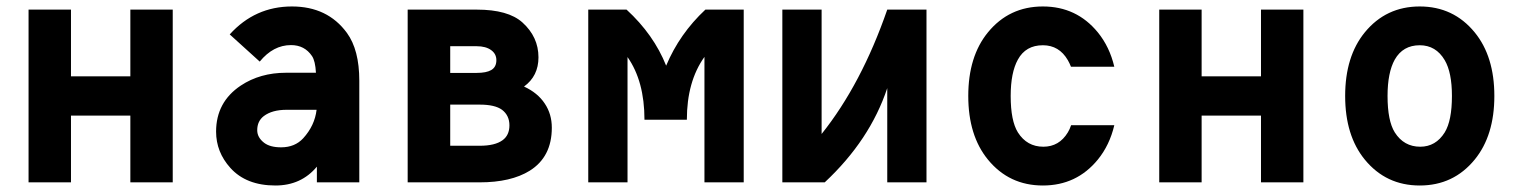

<svg xmlns="http://www.w3.org/2000/svg" viewBox="-20 -567 4728 597"><path d="M68.8 0V-537.1H200.7V-329.6H385.3V-537.1H517.1V0H385.3V-207.5H200.7V0Z M1097.2 0H965.3V-48.8Q916.5 9.8 836.4 9.8Q745.6 9.8 696.3 -44.9Q651.9 -94.2 651.9 -157.7Q651.9 -249.5 728.5 -300.8Q788.6 -340.8 869.6 -340.8H962.4Q960.4 -377.4 950.2 -392.6Q927.2 -426.8 884.8 -426.8Q829.6 -426.8 787.6 -375.5L694.3 -460Q772.9 -546.9 887.7 -546.9Q998.5 -546.9 1058.6 -464.8Q1097.2 -412.1 1097.2 -315.9ZM964.4 -225.6H871.1Q826.2 -225.6 800.3 -206.1Q779.8 -190.4 779.8 -162.1Q779.8 -139.6 801.3 -123Q819.8 -108.9 854 -108.9Q897 -108.9 922.9 -137.2Q958.5 -176.3 964.4 -225.6Z M1247.6 0V-537.1H1462.4Q1560.1 -537.1 1604.5 -497.1Q1654.3 -452.1 1654.3 -388.7Q1654.3 -330.6 1609.4 -297.9Q1651.9 -278.3 1673.8 -245.1Q1695.8 -212.4 1695.8 -169.9Q1695.8 -79.1 1627 -36.1Q1568.8 0 1471.2 0ZM1379.9 -241.7V-113.8H1471.7Q1519 -113.8 1542.5 -130.9Q1564 -146.5 1564 -177.2Q1564 -208 1541 -225.6Q1519 -241.7 1471.7 -241.7ZM1379.9 -423.3V-340.3H1461.9Q1492.2 -340.3 1507.3 -349.1Q1523.4 -358.4 1523.4 -379.9Q1523.4 -399.4 1507.3 -411.1Q1490.7 -423.3 1461.9 -423.3Z M1809.1 0V-537.1H1928.2Q2012.7 -459.5 2051.3 -362.8Q2092.8 -461.9 2173.3 -537.1H2292.5V0H2170.4V-390.1Q2115.7 -313.5 2115.7 -194.8H1983.9Q1983.9 -314.5 1931.2 -389.6V0Z M2412.6 0V-537.1H2534.7V-150.4Q2658.7 -305.7 2738.8 -537.1H2860.8V0H2738.8V-293Q2685.1 -131.3 2544.4 0Z M3444.8 -177.7Q3430.2 -115.7 3393.6 -70.8Q3327.6 9.8 3222.7 9.8Q3117.7 9.8 3051.8 -70.8Q2990.7 -145.5 2990.7 -268.6Q2990.7 -391.6 3051.8 -466.3Q3117.7 -546.9 3222.7 -546.9Q3327.6 -546.9 3393.6 -466.3Q3430.2 -421.4 3444.8 -359.4H3310.1Q3305.7 -370.6 3300.3 -379.9Q3273.4 -426.3 3222.7 -426.3Q3169.4 -426.3 3145 -381.8Q3122.6 -341.3 3122.6 -268.6Q3122.6 -191.4 3145 -155.3Q3173.3 -110.8 3224.1 -110.8Q3273.4 -110.8 3300.3 -155.3Q3306.2 -165 3310.5 -177.7Z M3584.5 0V-537.1H3716.3V-329.6H3900.9V-537.1H4032.7V0H3900.9V-207.5H3716.3V0Z M4394.5 -426.3Q4342.3 -426.3 4316.9 -381.8Q4294.4 -341.3 4294.4 -268.6Q4294.4 -191.4 4316.9 -155.3Q4345.2 -110.8 4396 -110.8Q4444.3 -110.8 4472.2 -155.3Q4494.6 -191.9 4494.6 -268.6Q4494.6 -341.8 4472.2 -379.9Q4444.8 -426.3 4394.5 -426.3ZM4223.6 -70.8Q4162.6 -145.5 4162.6 -268.6Q4162.6 -391.6 4223.6 -466.3Q4289.6 -546.9 4394.5 -546.9Q4499.5 -546.9 4565.4 -466.3Q4626.5 -391.6 4626.5 -268.6Q4626.5 -145.5 4565.4 -70.8Q4499.5 9.8 4394.5 9.8Q4289.6 9.8 4223.6 -70.8Z"/></svg>

Font: Consola Mono
Style: Bold
Weight: 700
Monospace: yes
Designer: Wojciech Kalinowski "wmk69" (wmk69@o2.pl)
Foundry: Wojciech Kalinowski "wmk69" (wmk69@o2.pl)
Version: Version 2.1.0